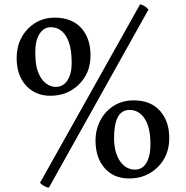

<svg xmlns="http://www.w3.org/2000/svg" viewBox="-20 -819 872 900"><path d="M215.8 -370.1Q177.7 -370.1 148.2 -384Q118.7 -397.9 98.6 -421.9Q58.1 -469.7 58.1 -546.4Q58.1 -629.4 110.4 -683.6Q161.6 -736.3 236.8 -736.3Q318.4 -736.3 362.8 -685.5Q404.3 -638.2 404.3 -558.6Q404.3 -475.6 348.6 -421.9Q295.4 -370.1 215.8 -370.1ZM294.9 -440.4Q315.9 -471.7 315.9 -520.8Q315.9 -569.8 308.8 -599.6Q301.8 -629.4 289.1 -649.9Q263.2 -691.4 218.3 -691.4Q185.1 -691.4 165.3 -660.2Q145.5 -628.9 145.5 -576.9Q145.5 -524.9 153.3 -497.3Q161.1 -469.7 174.3 -450.7Q187.5 -431.6 205.3 -421.6Q223.1 -411.6 240.7 -411.6Q258.3 -411.6 271.5 -418.7Q284.7 -425.8 294.9 -440.4ZM427.7 -161.1Q427.7 -200.7 441.7 -235.6Q455.6 -270.5 479.5 -295.9Q530.8 -348.6 605.5 -348.6Q687.5 -348.6 731.4 -297.9Q773.4 -249.5 773.4 -171.4Q773.4 -87.4 717.8 -34.2Q664.6 17.6 585 17.6Q511.2 17.6 467.8 -34.2Q427.7 -82 427.7 -161.1ZM514.6 -171.9Q514.6 -137.2 522.2 -109.6Q529.8 -82 543 -63Q570.8 -23.9 612.8 -23.9Q663.1 -23.9 679.7 -89.8Q685.1 -112.8 685.1 -143.6Q685.1 -221.7 658.2 -262.7Q631.3 -303.7 586.9 -303.7Q514.6 -303.7 514.6 -171.9ZM636.7 -798.8Q646.5 -797.4 658.2 -790Q669.9 -782.7 675.8 -773.9L209 61Q185.5 56.6 167.5 38.1Z"/></svg>

Font: Trykker
Style: Regular
Weight: 400
Designer: Magnus Gaarde
Foundry: Magnus Gaarde
Version: Version 1.001